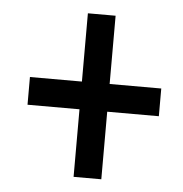

<svg xmlns="http://www.w3.org/2000/svg" viewBox="-41 -630 526 552"><g transform="rotate(5 221.5 -354.0)"><path d="M271 -393H420V-313H271V-118H191V-313H41V-393H191V-590H271Z"/></g></svg>

Font: Noto Sans ExtraCondensed Medium
Style: Italic
Weight: 500
Width: 2
Italic angle: -12°
Designer: Monotype Design Team
Foundry: Monotype Imaging Inc.
Version: Version 2.013; ttfautohint (v1.8.4.7-5d5b)